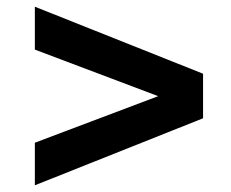

<svg xmlns="http://www.w3.org/2000/svg" viewBox="-20 -547 689 573"><path d="M84 6 586 -194V-327L84 -527V-399L452 -260L84 -121Z"/></svg>

Font: Archivo ExtraBold
Style: Regular
Weight: 800
Designer: Hector Gatti
Foundry: Omnibus-Type
Version: Version 2.001